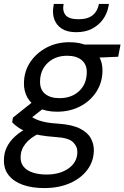

<svg xmlns="http://www.w3.org/2000/svg" viewBox="-49 -726 634 978"><path d="M176 232Q114 232 67.5 215.5Q21 199 -4.5 167Q-30 135 -29 89Q-29 54 -14.5 24Q0 -6 28.5 -32Q57 -58 100 -79L150 -46Q104 -24 80 7Q56 38 56 74Q55 102 70.5 122Q86 142 116.5 152.5Q147 163 188 163Q256 163 300 132Q344 101 345 50Q346 21 323.5 -1.5Q301 -24 235 -28Q189 -31 153.5 -37.5Q118 -44 91.5 -53.5Q65 -63 46 -75.5Q27 -88 13 -103L17 -127L125 -213L189 -187L78 -100L96 -142Q109 -132 122.5 -124.5Q136 -117 152.5 -111.5Q169 -106 192 -102Q215 -98 249 -96Q319 -91 358.5 -71Q398 -51 414 -21Q430 9 429 42Q428 96 396 139Q364 182 307.5 207Q251 232 176 232ZM242 -157Q187 -157 148.5 -176Q110 -195 91 -228.5Q72 -262 73 -304Q74 -363 105 -409.5Q136 -456 188 -483.5Q240 -511 305 -511Q361 -511 398.5 -491.5Q436 -472 455 -439Q474 -406 473 -364Q472 -305 441.5 -258Q411 -211 359 -184Q307 -157 242 -157ZM254 -226Q315 -226 353.5 -261.5Q392 -297 393 -356Q394 -397 367.5 -419.5Q341 -442 293 -442Q233 -442 194.5 -406Q156 -370 155 -312Q154 -270 180.5 -248Q207 -226 254 -226ZM372 -429 359 -499H565L553 -437ZM339 -562Q294 -562 266.5 -579.5Q239 -597 228 -626.5Q217 -656 223 -692L225 -706H275Q268 -669 285.5 -648.5Q303 -628 351 -628Q398 -628 423 -648.5Q448 -669 455 -706H506L503 -691Q496 -655 474.5 -626Q453 -597 419.5 -579.5Q386 -562 339 -562Z"/></svg>

Font: DM Sans 20pt
Style: Italic
Weight: 400
Italic angle: -10°
Version: Version 4.004;gftools[0.9.30]